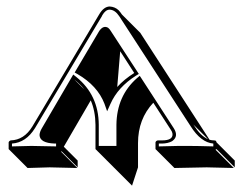

<svg xmlns="http://www.w3.org/2000/svg" viewBox="-20 -462 754 595"><path d="M275.9 0V-75.2Q275.4 -118.2 261.2 -150.9L177.7 -7.3L220.7 35.6V56.6L170.4 6.3Q169.9 8.3 169.9 8.8L219.7 58.6Q219.2 58.6 133.8 56.6Q133.8 56.6 65.4 58.6L8.8 2L6.8 0V-21Q8.3 -25.4 13.2 -26.9Q54.7 -28.3 80.1 -69.8L287.1 -417Q301.3 -441.4 319.8 -441.9Q336.4 -440.9 347.7 -430.2Q353.5 -423.8 357.9 -417L414.6 -360.4L629.4 -28.8Q636.7 -26.9 644 -26.9Q647.9 -26.4 649.4 -25.4Q650.4 -22.9 650.9 -21L707.5 35.6V56.6L650.9 0L647.9 2L704.6 58.6Q703.6 58.6 620.6 56.6Q620.6 56.6 520.5 58.6L463.9 2L461.9 0V-21Q463.4 -25.9 469.2 -26.9H481.9Q516.6 -26.9 514.6 -47.4Q513.7 -53.7 509.8 -59.1L455.1 -143.6Q407.7 -93.3 407.7 -18.6V56.6L389.2 113.3L332.5 56.6ZM352.5 -303.2 343.3 -192.4Q364.7 -216.3 396 -235.8ZM624.5 -30.8 579.1 -76.2Q591.3 -57.1 602.1 -46.4Q613.8 -35.2 624.5 -30.8ZM241.2 -185.1Q234.4 -193.8 226.6 -201.2Q218.3 -209.5 210 -215.8ZM286.1 -9.8H340.8V-75.2Q341.8 -164.6 404.3 -219.7L413.1 -227.1L518.6 -64.5Q534.2 -40 514.6 -25.4Q513.2 -24.4 512.2 -23.9Q500.5 -17.6 481.9 -17.1H472.2V-8.3Q540 -10.3 564 -9.8Q590.3 -9.8 641.1 -8.3V-17.1Q602.5 -20.5 570.8 -70.8L349.6 -411.6Q336.4 -431.6 319.8 -432.1Q307.1 -432.1 296.9 -414.6Q295.9 -413.1 295.9 -412.1L88.4 -64.9Q60.5 -20 17.1 -17.1V-8.3Q61.5 -9.8 77.1 -9.8Q94.7 -9.8 153.8 -8.3V-17.1H149.9Q103.5 -18.6 102.5 -43.5Q103 -53.2 109.4 -64L207 -231L216.3 -223.6Q285.6 -167.5 286.1 -75.2ZM220.2 -232.4 211.4 -237.3 287.6 -366.2Q300.3 -384.3 314.9 -376Q319.8 -372.1 323.2 -366.2L410.2 -232.9L401.4 -227.5Q345.2 -191.9 322.3 -140.1L312 -117.2L303.7 -140.6Q282.2 -196.3 220.2 -232.4Z"/></svg>

Font: Linux Biolinum Shadow O
Style: Bold
Weight: 700
Designer: Philipp H. Poll
Foundry: Philipp H. Poll
Version: Version 0.9.2